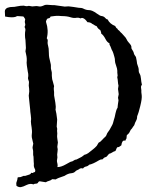

<svg xmlns="http://www.w3.org/2000/svg" viewBox="-20 -827 638 792"><path d="M168.9 -75.2 144.5 -79.1Q139.6 -79.1 137.2 -74.2Q134.8 -69.3 127.9 -69.3Q121.1 -69.3 118.2 -66.4Q104.5 -71.3 89.8 -64Q75.2 -56.6 66.4 -55.2Q57.6 -53.7 47.9 -60.5Q45.9 -71.3 48.8 -77.6Q51.8 -84 52.7 -94.7Q56.6 -96.7 60.5 -96.2Q64.5 -95.7 71.3 -99.1Q78.1 -102.5 80.6 -101.6Q83 -100.6 85.9 -102.1Q88.9 -103.5 98.1 -106Q107.4 -108.4 108.4 -114.3Q115.2 -112.3 117.2 -114.7Q119.1 -117.2 124 -117.2Q127 -124 124 -129.4Q121.1 -134.8 120.1 -139.2Q119.1 -143.6 119.6 -147.5Q120.1 -151.4 119.1 -158.7Q118.2 -166 118.2 -180.7Q116.2 -186.5 116.7 -195.8Q117.2 -205.1 115.7 -210Q114.3 -214.8 114.3 -219.7L117.2 -234.4L111.3 -259.8Q110.4 -266.6 111.3 -273.9Q112.3 -281.2 111.8 -288.1Q111.3 -294.9 110.4 -301.3Q109.4 -307.6 108.4 -314.5L107.4 -327.1Q109.4 -336.9 106.9 -352.5Q104.5 -368.2 104.5 -375L99.6 -421.9L98.6 -432.6L100.6 -449.2Q100.6 -461.9 98.6 -473.6L99.6 -489.3Q94.7 -502.9 95.7 -506.8Q96.7 -510.7 96.7 -517.1Q96.7 -523.4 94.7 -531.2L90.8 -556.6Q90.8 -562.5 89.8 -568.4Q91.8 -585.9 87.9 -601.6L85 -615.2L86.9 -628.9L85 -662.1Q83 -671.9 83 -683.1Q83 -694.3 84.5 -701.2Q85.9 -708 81.1 -715.8Q85.9 -723.6 83.5 -730.5Q81.1 -737.3 84 -748Q79.1 -754.9 78.1 -757.3Q77.1 -759.8 65.4 -759.8L51.8 -760.7Q47.9 -759.8 44.9 -757.8Q31.2 -752.9 1 -758.8Q0 -769.5 0 -779.8Q0 -790 10.7 -794.9Q22.5 -798.8 30.3 -798.3Q38.1 -797.9 50.8 -800.8Q63.5 -803.7 78.1 -803.7Q90.8 -799.8 96.7 -802.7Q103.5 -802.7 107.9 -801.3Q112.3 -799.8 121.6 -801.3Q130.9 -802.7 136.7 -801.3Q142.6 -799.8 147 -800.3Q151.4 -800.8 156.2 -802.7Q161.1 -804.7 164.6 -806.2Q168 -807.6 177.2 -807.1Q186.5 -806.6 190.9 -806.2Q195.3 -805.7 199.2 -805.7H205.1Q206.1 -805.7 247.1 -799.8L262.7 -800.8Q282.2 -798.8 304.7 -794.9Q317.4 -794.9 323.7 -791.5Q330.1 -788.1 336.4 -786.6Q342.8 -785.2 348.1 -785.2Q353.5 -785.2 360.8 -782.2Q368.2 -779.3 380.4 -770.5Q392.6 -761.7 397.5 -761.2Q402.3 -760.7 406.7 -758.8Q411.1 -756.8 415 -752Q418.9 -747.1 423.8 -747.1Q432.6 -728.5 455.1 -719.7Q459 -710.9 463.9 -709Q466.8 -703.1 468.8 -702.6Q470.7 -702.1 474.1 -697.8Q477.5 -693.4 482.4 -689.5L491.2 -679.7Q500 -670.9 502.4 -664.6Q504.9 -658.2 511.2 -651.4Q517.6 -644.5 520 -640.1Q522.5 -635.7 522 -631.8Q521.5 -627.9 523.4 -625Q531.2 -613.3 531.7 -609.4Q532.2 -605.5 534.2 -601.6Q536.1 -597.7 538.1 -595.7Q540 -593.8 541 -590.8L543.9 -576.2Q544.9 -572.3 544.9 -568.8Q544.9 -565.4 546.9 -560.1Q548.8 -554.7 550.8 -548.3Q552.7 -542 552.2 -535.6Q551.8 -529.3 556.2 -522.5Q560.5 -515.6 561.5 -502.4Q562.5 -489.3 565.4 -477.5Q561.5 -472.7 561.5 -468.3Q561.5 -463.9 562.5 -459Q563.5 -454.1 563 -451.2Q562.5 -448.2 564.5 -434.6Q566.4 -420.9 558.6 -389.6Q550.8 -358.4 547.9 -353Q544.9 -347.7 545.4 -342.3Q545.9 -336.9 541 -328.1Q536.1 -319.3 535.2 -314.5Q534.2 -309.6 529.3 -304.7Q523.4 -294.9 521.5 -293.9Q519.5 -293 516.1 -285.2Q512.7 -277.3 508.8 -274.4Q504.9 -271.5 502.9 -268.6Q502 -262.7 502 -258.3Q502 -253.9 499 -252Q499 -246.1 494.1 -247.1Q483.4 -249 480.5 -227.5Q470.7 -219.7 467.8 -220.2Q464.8 -220.7 462.9 -218.3Q460.9 -215.8 459.5 -211.4Q458 -207 456.1 -204.1Q448.2 -202.1 442.9 -198.2Q437.5 -194.3 429.7 -192.4Q426.8 -189.5 423.8 -185.5Q420.9 -181.6 418 -179.7Q410.2 -177.7 407.7 -174.8Q405.3 -171.9 403.3 -169.9Q394.5 -169.9 388.7 -166Q363.3 -150.4 347.7 -147.5Q342.8 -141.6 335 -140.1Q327.1 -138.7 322.3 -131.8Q317.4 -133.8 314.9 -132.8Q312.5 -131.8 309.6 -131.8Q307.6 -128.9 300.3 -126Q293 -123 291 -120.1Q285.2 -113.3 272.9 -112.3Q260.7 -111.3 246.1 -101.6Q215.8 -91.8 210 -86.9L195.3 -87.9Q190.4 -83 182.6 -81.1Q174.8 -79.1 168.9 -75.2ZM395.5 -244.1 406.2 -254.9Q406.2 -255.9 412.1 -260.7Q418 -265.6 418.9 -269.5Q419.9 -273.4 422.4 -277.8Q424.8 -282.2 428.2 -286.1Q431.6 -290 435.5 -297.9Q439.5 -305.7 442.4 -310.5Q445.3 -315.4 446.8 -321.8Q448.2 -328.1 449.7 -332.5Q451.2 -336.9 453.1 -343.8Q460 -378.9 464.8 -381.8Q465.8 -394.5 468.8 -413.1L466.8 -423.8Q469.7 -435.5 469.7 -438.5L466.8 -460L468.8 -473.6Q466.8 -481.4 466.3 -490.2Q465.8 -499 464.4 -504.4Q462.9 -509.8 464.4 -511.7Q465.8 -513.7 464.8 -519Q463.9 -524.4 463.9 -527.3V-535.2Q463.9 -543 459 -556.2Q454.1 -569.3 454.1 -576.7Q454.1 -584 453.1 -587.4Q452.1 -590.8 451.2 -594.7Q450.2 -598.6 447.8 -606.4Q445.3 -614.3 442.9 -618.2Q440.4 -622.1 438 -629.4Q435.5 -636.7 433.1 -640.1Q430.7 -643.6 431.6 -648.4Q421.9 -652.3 414.6 -667Q407.2 -681.6 397.5 -688.5Q397.5 -693.4 396 -696.8Q394.5 -700.2 393.6 -703.1Q383.8 -708 378.9 -718.8Q373 -720.7 369.1 -723.6Q365.2 -726.6 360.4 -728.5Q353.5 -735.4 340.8 -735.4Q332 -748 324.2 -751.5Q316.4 -754.9 313.5 -751Q303.7 -754.9 296.9 -753.9Q285.2 -751 270.5 -755.9Q255.9 -760.7 234.4 -760.7L220.7 -761.7Q210 -761.7 203.6 -760.7Q197.3 -759.8 188.5 -758.8Q186.5 -752 180.2 -751.5Q173.8 -751 171.9 -744.1Q168.9 -740.2 169.9 -736.3Q181.6 -701.2 172.9 -668.9Q177.7 -664.1 176.8 -657.2Q175.8 -650.4 176.8 -645Q177.7 -639.6 178.7 -636.7Q179.7 -633.8 180.7 -626.5Q181.6 -619.1 181.6 -608.4Q181.6 -597.7 183.1 -589.4Q184.6 -581.1 186.5 -574.7Q188.5 -568.4 189.5 -561.5Q190.4 -554.7 189.9 -549.3Q189.5 -543.9 191.9 -536.1Q194.3 -528.3 193.8 -523.9Q193.4 -519.5 193.8 -514.6Q194.3 -509.8 194.8 -503.9Q195.3 -498 197.3 -493.2Q199.2 -488.3 200.2 -482.4Q201.2 -476.6 203.1 -471.7Q201.2 -463.9 202.1 -456.5Q203.1 -449.2 203.1 -447.3V-433.6Q210 -396.5 210 -387.7Q210 -378.9 209 -375Q212.9 -361.3 215.8 -334L213.9 -304.7Q216.8 -294.9 215.8 -292Q214.8 -289.1 215.8 -282.2Q216.8 -275.4 215.8 -270Q214.8 -264.6 216.8 -252.4Q218.8 -240.2 218.8 -239.3L216.8 -224.6Q215.8 -220.7 217.3 -216.3Q218.8 -211.9 217.3 -202.1Q215.8 -192.4 215.8 -189.5L216.8 -177.7L214.8 -164.1Q214.8 -159.2 216.8 -152.3Q218.8 -145.5 216.8 -137.7Q232.4 -137.7 252.4 -149.4Q272.5 -161.1 274.9 -160.6Q277.3 -160.2 283.7 -164.6Q290 -168.9 292.5 -168.5Q294.9 -168 302.2 -172.4Q309.6 -176.8 313.5 -178.2Q317.4 -179.7 323.7 -185.1Q330.1 -190.4 332 -189.5Q334 -189.5 343.8 -195.3Q359.4 -208 364.7 -211.9Q370.1 -215.8 371.6 -217.8Q373 -219.7 376.5 -222.7Q379.9 -225.6 381.8 -230Q383.8 -234.4 386.7 -238.3Q395.5 -243.2 395.5 -244.1Z"/></svg>

Font: Mountains of Christmas
Style: Bold
Weight: 700
Designer: Crystal Kluge
Foundry: Font Diner, Inc DBA Tart Workshop
Version: Version 1.002